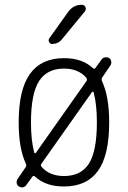

<svg xmlns="http://www.w3.org/2000/svg" viewBox="-20 -775 540 808"><path d="M266.6 -724.6Q288.1 -754.9 324.2 -754.9Q335 -754.9 339.4 -745.1Q343.8 -735.4 336.9 -726.6L241.2 -610.4Q226.6 -590.8 199.2 -589.8Q191.4 -589.8 187 -597.7Q182.6 -605.5 186.5 -612.3ZM249 -486.3Q177.7 -486.3 144 -433.1Q110.4 -379.9 110.4 -259.8Q110.4 -183.6 124 -132.8Q125 -130.9 127.4 -130.4Q129.9 -129.9 130.9 -131.8L343.8 -433.6Q348.6 -439.5 342.8 -448.2Q309.6 -486.3 249 -486.3ZM374 -386.7Q373 -388.7 371.1 -389.2Q369.1 -389.6 367.2 -387.7L154.3 -85.9Q149.4 -80.1 155.3 -72.3Q189.5 -34.2 249 -34.2Q321.3 -34.2 354.5 -86.9Q387.7 -139.6 387.7 -259.8Q387.7 -335.9 374 -386.7ZM53.7 -21.5 87.9 -71.3Q92.8 -77.1 88.9 -85.9Q58.6 -150.4 58.6 -259.8Q58.6 -398.4 106.4 -464.4Q154.3 -530.3 249 -530.3Q326.2 -530.3 371.1 -488.3Q377 -482.4 381.8 -489.3L408.2 -525.4Q413.1 -532.2 422.4 -533.7Q431.6 -535.2 439.5 -530.3Q447.3 -525.4 448.2 -515.6Q449.2 -505.9 444.3 -499L410.2 -449.2Q406.2 -443.4 409.2 -433.6Q439.5 -369.1 439.5 -259.8Q439.5 -121.1 392.1 -55.7Q344.7 9.8 249 9.8Q171.9 9.8 127 -32.2Q121.1 -38.1 116.2 -31.2L89.8 4.9Q85 11.7 76.2 13.2Q67.4 14.6 59.6 9.8Q51.8 4.9 50.3 -4.4Q48.8 -13.7 53.7 -21.5Z"/></svg>

Font: Rounded Mgen+ 1m light
Style: Regular
Weight: 200
Designer: [Source Han Sans]
Ryoko NISHIZUKA  (kana & ideographs); Paul D. Hunt (Latin, Greek & Cyrillic); Wenlong ZHANG  (bopomofo
Version: Version 1.059.20150602